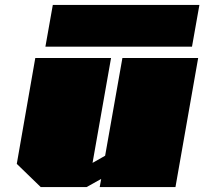

<svg xmlns="http://www.w3.org/2000/svg" viewBox="-20 -758 828 778"><path d="M164 -569 194 -738H788L758 -569ZM145 0 48 -94 123 -523H430L355 -98L406 -127L476 -523H783L691 0H384L390 -33L331 0Z"/></svg>

Font: Tomorrow Black
Style: Italic
Weight: 900
Italic angle: -10°
Designer: Tony de Marco, Monica Rizzolli
Foundry: Just in Type
Version: Version 2.002